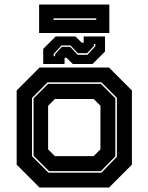

<svg xmlns="http://www.w3.org/2000/svg" viewBox="-20 -844 668 864"><path d="M158 0 55 -103V-437L158 -540H470.5L573.5 -437V-103L470.5 0ZM198 -67H436.5L506 -138.5V-403.5L436.5 -473.5H194L124 -403V-141ZM200.5 -74 131 -143V-401L196.5 -466.5H434L499 -401.5V-140.5L434 -74ZM227 -141.5H401.5L432 -172V-368L401.5 -398.5H227L196.5 -368V-172ZM174.5 -556V-624L230.5 -680H319.5L347.5 -652H356.5V-680H452.5V-612L396.5 -556H307.5L279.5 -584H270.5V-556ZM221.5 -591H228V-600L258 -633H296L329.5 -597.5H373.5L409 -636V-646H402.5V-637L372 -604.5H330.5L297.5 -639.5H256.5L221.5 -601ZM156 -695.5V-823.5H472V-695.5ZM221 -754.5H413V-761.5H221Z"/></svg>

Font: Tourney Thin ExtraBold
Style: Regular
Weight: 800
Version: Version 1.015